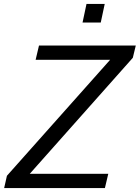

<svg xmlns="http://www.w3.org/2000/svg" viewBox="-20 -950 706 970"><path d="M1 0 15 -62 573 -689 603 -648H160L177 -720H666L651 -658L94 -31L64 -72H527L510 0ZM397 -836 417 -930H509L489 -836Z"/></svg>

Font: Instrument Sans
Style: Italic
Weight: 400
Italic angle: -13°
Designer: Rodrigo Fuenzalida
Foundry: fragTYPE
Version: Version 1.000;gftools[0.9.28]